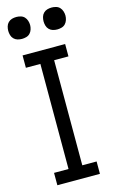

<svg xmlns="http://www.w3.org/2000/svg" viewBox="-141 -998 616 1050"><g transform="rotate(-15 166.5 -473.5)"><path d="M287 0H46V-70H128V-665H46V-735H287V-665H206V-70H287ZM267 -823Q254 -823 242 -826.5Q230 -830 221 -839Q212 -848 208.5 -860.5Q205 -873 205 -885Q205 -897 208.5 -909.5Q212 -922 221 -931Q230 -940 242 -943.5Q254 -947 267 -947Q279 -947 291.5 -943.5Q304 -940 312.5 -931Q321 -922 325 -909.5Q329 -897 329 -885Q329 -873 325 -860.5Q321 -848 312.5 -839Q304 -830 291.5 -826.5Q279 -823 267 -823ZM67 -823Q54 -823 42 -826.5Q30 -830 21 -839Q12 -848 8.5 -860.5Q5 -873 5 -885Q5 -897 8.5 -909.5Q12 -922 21 -931Q30 -940 42 -943.5Q54 -947 67 -947Q79 -947 91.5 -943.5Q104 -940 112.5 -931Q121 -922 125 -909.5Q129 -897 129 -885Q129 -873 125 -860.5Q121 -848 112.5 -839Q104 -830 91.5 -826.5Q79 -823 67 -823Z"/></g></svg>

Font: Huly
Style: Regular
Weight: 400
Designer: Belleve Invis
Foundry: Belleve Invis
Version: Version 33.2.5; ttfautohint (v1.8.4)